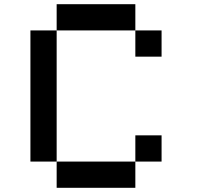

<svg xmlns="http://www.w3.org/2000/svg" viewBox="-20 -895 1040 915"><path d="M250 -875H625V-750H250ZM625 -750H750V-625H625ZM250 -750V-125H125V-750ZM250 -125H625V0H250ZM625 -125V-250H750V-125Z"/></svg>

Font: Dogica
Style: Regular
Weight: 400
Monospace: yes
Designer: Roberto Mocci
Version: Version 001.012